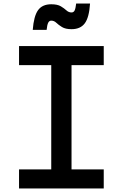

<svg xmlns="http://www.w3.org/2000/svg" viewBox="-20 -1059 690 1079"><path d="M87 0V-107H268V-693H87V-800H563V-693H382V-107H563V0ZM164 -891Q170 -969 194 -1002Q218 -1035 268 -1035Q303 -1035 322 -1023.5Q341 -1012 353.5 -1000.5Q366 -989 382 -989Q394 -989 399.5 -1000.5Q405 -1012 408 -1039H486Q481 -961 456.5 -928Q432 -895 382 -895Q348 -895 328.5 -907Q309 -919 296.5 -931Q284 -943 268 -943Q257 -943 251 -931.5Q245 -920 242 -891Z"/></svg>

Font: Martian Mono SemiCondensed
Style: Regular
Weight: 400
Width: 4
Designer: Roman Shamin
Foundry: Evil Martians
Version: Version 1.000